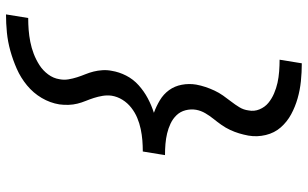

<svg xmlns="http://www.w3.org/2000/svg" viewBox="-213 -660 1026 640"><g transform="rotate(-90 300.0 -340.0)"><path d="M409 153Q379 153 349.5 150Q320 147 292 139Q264 131 239 117.5Q214 104 195.5 83Q177 62 170 33Q163 4 168 -25Q171 -41 175.5 -56Q180 -71 187 -86Q194 -101 203.5 -114.5Q213 -128 223.5 -141Q234 -154 242.5 -168.5Q251 -183 254 -199Q257 -217 252.5 -234.5Q248 -252 236 -264.5Q224 -277 208 -284.5Q192 -292 175 -296Q158 -300 140 -301.5Q122 -303 103 -303L106 -322L115 -377Q134 -377 152.5 -378.5Q171 -380 190 -384Q209 -388 227 -395.5Q245 -403 261 -415.5Q277 -428 287.5 -445Q298 -462 301 -481Q303 -496 300.5 -511Q298 -526 293.5 -540Q289 -554 283.5 -567.5Q278 -581 274.5 -595Q271 -609 270.5 -624.5Q270 -640 272 -655Q277 -686 293.5 -714Q310 -742 335.5 -763Q361 -784 390.5 -797Q420 -810 450.5 -818.5Q481 -827 511.5 -830Q542 -833 572 -833L560 -759Q540 -759 520.5 -757.5Q501 -756 480.5 -752Q460 -748 440.5 -740.5Q421 -733 403 -721.5Q385 -710 372 -692.5Q359 -675 356 -655Q353 -640 355.5 -625Q358 -610 362.5 -596Q367 -582 372.5 -568.5Q378 -555 381.5 -541Q385 -527 386 -511.5Q387 -496 384 -481Q380 -456 368 -432.5Q356 -409 336 -391Q316 -373 292.5 -360.5Q269 -348 244 -340Q266 -332 286 -320Q306 -308 319.5 -289.5Q333 -271 337.5 -247Q342 -223 338 -199Q335 -183 330 -168Q325 -153 318 -138Q311 -123 301.5 -109.5Q292 -96 281.5 -82.5Q271 -69 262.5 -55Q254 -41 252 -25Q248 -6 255.5 12Q263 30 277 41.5Q291 53 308.5 60.5Q326 68 344 72Q362 76 382 77.5Q402 79 421 79Z"/></g></svg>

Font: Iosevka Curly Extended
Style: Italic
Weight: 400
Width: 7
Italic angle: -9°
Monospace: yes
Designer: Belleve Invis
Foundry: Belleve Invis
Version: Version 11.1.0; ttfautohint (v1.8.3)